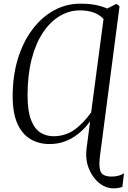

<svg xmlns="http://www.w3.org/2000/svg" viewBox="-20 -773 698 1045"><path d="M597.5 252Q556 252 519.5 222.8Q483 193.5 463.2 143.5Q443.5 93.5 451.5 32.5L470.5 -112.5Q429 -55.5 373 -22.2Q317 11 249.5 11Q191.5 11 146.2 -15.5Q101 -42 75 -99.5Q49 -157 49 -249.5Q49 -360.5 77.2 -452.8Q105.5 -545 156 -612.2Q206.5 -679.5 273.2 -716.2Q340 -753 416.5 -753Q466.5 -753 501.5 -745.8Q536.5 -738.5 563.5 -726.5L611.5 -751H616.5L630.5 -738L523.5 81Q516.5 138 528.8 163Q541 188 588 188Q609 188 626.2 183Q643.5 178 655 170L646 244Q639 247 626.2 249.5Q613.5 252 597.5 252ZM270.5 -31.5Q332.5 -31.5 381.2 -64.2Q430 -97 476 -161L543.5 -669.5Q521.5 -694 488.8 -705.2Q456 -716.5 414.5 -716.5Q357 -716.5 305.5 -686Q254 -655.5 214.5 -596.8Q175 -538 152.5 -452Q130 -366 130 -254.5Q130 -169 149 -120.2Q168 -71.5 200 -51.5Q232 -31.5 270.5 -31.5Z"/></svg>

Font: Merriweather 72pt Light
Style: Italic
Weight: 300
Italic angle: -7.8°
Version: Version 2.101